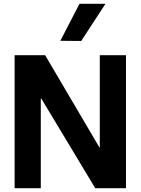

<svg xmlns="http://www.w3.org/2000/svg" viewBox="-20 -991 741 1012"><path d="M408 -775 536 -971H399L298 -776ZM57 1H195V-471H198L482 1H644V-700H506V-214H504L218 -700H57Z"/></svg>

Font: Be Vietnam
Style: Bold
Weight: 700
Designer: Gabriel Lam
Foundry: TypeRant
Version: Version 4.000